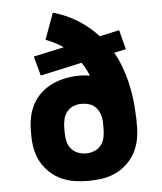

<svg xmlns="http://www.w3.org/2000/svg" viewBox="-53 -781 706 836"><g transform="rotate(-5 300.0 -363.5)"><path d="M300 8Q270 8 240 3.5Q210 -1 182.5 -13.5Q155 -26 132.5 -47Q110 -68 95.5 -94Q81 -120 75 -150Q69 -180 69 -210V-231Q69 -261 75 -291Q81 -321 95.5 -347.5Q110 -374 132.5 -394.5Q155 -415 182.5 -427.5Q210 -440 240 -446Q270 -452 300 -452Q312 -452 323.5 -451Q335 -450 346 -448Q340 -463 332 -478Q324 -493 315 -507L133 -467L110 -552L243 -581Q226 -593 206.5 -603Q187 -613 167 -620L209 -735Q265 -720 315 -689Q365 -658 404 -615L490 -634L512 -549L460 -538Q478 -507 490.5 -473Q503 -439 511.5 -404Q520 -369 524.5 -333.5Q529 -298 530 -262Q531 -254 531 -246.5Q531 -239 531 -231V-210Q531 -180 525 -150Q519 -120 504.5 -94Q490 -68 467.5 -47Q445 -26 417.5 -13.5Q390 -1 360 3.5Q330 8 300 8ZM300 -112Q318 -112 336 -119Q354 -126 365.5 -140.5Q377 -155 381 -173.5Q385 -192 385 -210V-221Q385 -227 385 -233Q385 -239 385 -245Q384 -262 378 -278Q372 -294 360.5 -306.5Q349 -319 332.5 -324Q316 -329 299 -329Q280 -329 263 -322Q246 -315 234.5 -300.5Q223 -286 219 -267.5Q215 -249 215 -231V-210Q215 -192 219 -173.5Q223 -155 234.5 -140.5Q246 -126 264 -119Q282 -112 300 -112Z"/></g></svg>

Font: Iosevka Curly Heavy Extended
Style: Regular
Weight: 900
Width: 7
Monospace: yes
Designer: Belleve Invis
Foundry: Belleve Invis
Version: Version 11.1.0; ttfautohint (v1.8.3)